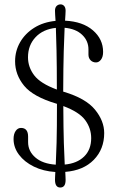

<svg xmlns="http://www.w3.org/2000/svg" viewBox="-20 -790 534 878"><path d="M280 33Q280 67.5 255.5 67.5Q231.5 67.5 231.5 32Q231.5 25 232 16.8Q232.5 8.5 233 -3.5Q178 -7 134.8 -28.2Q91.5 -49.5 66.8 -82.5Q42 -115.5 42 -154.5Q42 -177 51.5 -191Q61 -205 76 -205Q108.5 -205 108.5 -165V-140Q108.5 -98.5 141.8 -69.8Q175 -41 235 -37Q237 -73 238.8 -138Q240.5 -203 240.5 -315L238 -316Q131.5 -347.5 90.2 -398Q49 -448.5 49 -509.5Q49 -557 72 -597Q95 -637 136.5 -663Q178 -689 234 -694.5Q233 -711.5 232.2 -722Q231.5 -732.5 231.5 -741Q231.5 -755.5 239 -762.8Q246.5 -770 257 -770Q266.5 -770 273.2 -762.8Q280 -755.5 280 -740.5Q280 -732.5 279.2 -722Q278.5 -711.5 277.5 -695.5Q358.5 -691.5 405 -651.2Q451.5 -611 451.5 -552.5Q451.5 -530 441.8 -517.2Q432 -504.5 419 -504.5Q404 -504.5 394.2 -514.5Q384.5 -524.5 384.5 -540.5V-564Q384.5 -603.5 355.5 -631Q326.5 -658.5 275.5 -663Q273.5 -624.5 271.5 -555.8Q269.5 -487 269 -371L272.5 -370Q372.5 -340 414.5 -288.5Q456.5 -237 456.5 -181.5Q456.5 -108 409 -59.2Q361.5 -10.5 278.5 -4Q279 8.5 279.5 17.2Q280 26 280 33ZM108 -528Q108 -483 136.5 -445.5Q165 -408 240 -380.5Q240 -491.5 238.5 -558Q237 -624.5 235.5 -662.5Q177 -656.5 142.5 -619.8Q108 -583 108 -528ZM397 -158.5Q397 -203.5 369.5 -240.8Q342 -278 269.5 -305Q270 -198.5 272 -135.8Q274 -73 276 -37.5Q332 -42.5 364.5 -74Q397 -105.5 397 -158.5Z"/></svg>

Font: Fraunces 144pt SuperSoft Light
Style: Regular
Weight: 300
Version: Version 1.000;[0bf87f6ff]